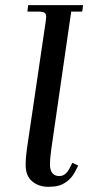

<svg xmlns="http://www.w3.org/2000/svg" viewBox="-20 -722 347 749"><path d="M80.1 -78.1Q80.1 -107.9 85 -141.1L158.2 -637.2Q160.2 -650.9 160.2 -655.8Q160.2 -668.5 153.3 -672.6Q146.5 -676.8 127.9 -676.8H86.9L89.8 -702.1H304.2L300.8 -676.8H257.8L180.2 -141.1Q174.8 -100.6 174.8 -82Q174.8 -35.2 211.9 -35.2Q235.8 -35.2 251 -64.9L262.2 -86.9L285.2 -76.2L273.9 -54.2Q261.7 -30.3 243.7 -16.1Q225.6 -2 208.3 2.4Q190.9 6.8 168.9 6.8Q131.3 6.8 105.7 -14.4Q80.1 -35.6 80.1 -78.1Z"/></svg>

Font: Dihjauti
Style: Bold Italic
Weight: 700
Italic angle: -9°
Designer: T. Christopher White
Version: Version 3.0.0